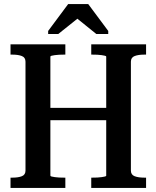

<svg xmlns="http://www.w3.org/2000/svg" viewBox="-20 -929 773 949"><path d="M173 -396H552V-335H173ZM32 0V-51H42Q70 -51 88 -58Q106 -65 106 -86V-624Q106 -645 88 -652Q70 -659 42 -659H32V-710H303V-659H295Q285 -659 273 -658.5Q261 -658 251 -656.5Q241 -655 235 -653.5Q229 -652 229 -649V-61Q229 -58 235 -56.5Q241 -55 251 -53.5Q261 -52 272.5 -51.5Q284 -51 295 -51H303V0ZM431 0V-51H438Q449 -51 461 -51.5Q473 -52 482.5 -53.5Q492 -55 498.5 -56.5Q505 -58 505 -61V-649Q505 -652 498.5 -653.5Q492 -655 482.5 -656.5Q473 -658 461 -658.5Q449 -659 438 -659H431V-710H702V-659H692Q664 -659 645.5 -652Q627 -645 627 -624V-86Q627 -65 645.5 -58Q664 -51 692 -51H702V0ZM416 -909H317L218 -776V-761H268L383 -853H342L456 -761H515V-776Z"/></svg>

Font: Roboto Serif 28pt Condensed Medium
Style: Regular
Weight: 500
Width: 3
Designer: Greg Gazdowicz
Foundry: Commercial Type
Version: Version 1.008